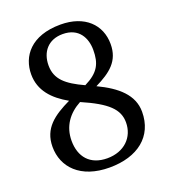

<svg xmlns="http://www.w3.org/2000/svg" viewBox="-134 -823 828 932"><g transform="rotate(-20 279.5 -357.0)"><path d="M273 10C419 10 513 -64 513 -191C513 -278 446 -336 347 -383C428 -423 482 -464 482 -552C482 -652 410 -724 285 -724C131 -724 69 -637 69 -545C69 -461 122 -405 198 -362C111 -320 46 -275 46 -179C46 -74 123 10 273 10ZM298 -406C209 -447 163 -485 163 -557C163 -626 204 -677 279 -677C363 -677 393 -615 393 -554C393 -484 373 -443 298 -406ZM278 -36C189 -36 143 -92 143 -175C143 -250 183 -304 246 -338C375 -282 422 -237 422 -169C422 -92 365 -36 278 -36Z"/></g></svg>

Font: Noto Fangsong KSS Vertical
Style: Regular
Weight: 400
Designer: LIU Zhao, ZHANG Congyu, Kushim JIANG
Foundry: Guyu Beijing Co. Ltd.
Version: Version 1.000;November 16, 2022;FontCreator 11.5.0.2427 64-b